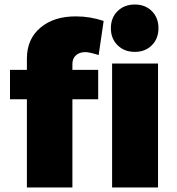

<svg xmlns="http://www.w3.org/2000/svg" viewBox="-20 -823 775 843"><path d="M646.7 -624.3Q617.7 -595.2 571.8 -595.2Q525.9 -595.2 496.3 -624.3Q466.8 -653.3 466.8 -699.2Q466.8 -745.1 496.3 -774.2Q525.9 -803.2 571.8 -803.2Q617.7 -803.2 646.7 -774.2Q675.8 -745.1 675.8 -699.2Q675.8 -653.3 646.7 -624.3ZM98.1 -565.9Q98.1 -651.9 158 -701.9Q217.8 -752 314.9 -751Q376 -751 435.1 -731L413.1 -581.1Q372.6 -594.2 355 -594.2Q329.1 -594.2 313.5 -580.3Q297.9 -566.4 297.9 -542V-516.1H411.1V-387.2H297.9V0H98.1V-387.2H23.9V-516.1H98.1ZM472.2 0V-543.9H673.8V0Z"/></svg>

Font: Montserrat arm ExtraBold
Style: Regular
Weight: 800
Designer: Julieta Ulanovsky
Foundry: Julieta Ulanovsky
Version: Version 6.000;PS 006.000;hotconv 1.0.88;makeotf.lib2.5.64775